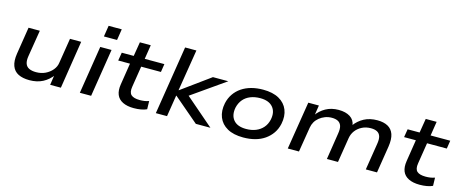

<svg xmlns="http://www.w3.org/2000/svg" viewBox="-42 -1306 4552 1906"><g transform="rotate(15 2234.0 -353.5)"><path d="M276 9Q207 9 161 -14Q115 -37 96.5 -87Q78 -137 90 -214L134 -492H250L206 -220Q198 -172 208.5 -142Q219 -112 247.5 -98.5Q276 -85 319 -85Q372 -85 414.5 -105.5Q457 -126 485.5 -160.5Q514 -195 519 -236L560 -492H675L598 0H488L504 -109H513Q471 -52 412.5 -21.5Q354 9 276 9Z M879 -602 897 -716H1032L1014 -602ZM793 0 871 -492H987L909 0Z M1348 9Q1280 9 1234.5 -13.5Q1189 -36 1171.5 -79Q1154 -122 1164 -185L1199 -408H1078L1092 -492H1215L1239 -638H1351L1328 -492H1530L1517 -408H1314L1280 -193Q1270 -133 1296.5 -108.5Q1323 -84 1386 -84Q1410 -84 1433.5 -87.5Q1457 -91 1479 -99L1481 -15Q1456 -3 1421.5 3Q1387 9 1348 9Z M1574 0 1686 -705H1802L1733 -279H1736L2029 -492H2187L1819 -234L1815 -276L2135 0H1985L1727 -220H1724L1689 0Z M2473 9Q2373 9 2309 -27Q2245 -63 2219.5 -127Q2194 -191 2211 -273Q2223 -327 2252 -369.5Q2281 -412 2324.5 -441.5Q2368 -471 2423.5 -486Q2479 -501 2544 -501Q2644 -501 2708 -465Q2772 -429 2797.5 -365.5Q2823 -302 2806 -220Q2794 -165 2765 -123Q2736 -81 2693 -51Q2650 -21 2594.5 -6Q2539 9 2473 9ZM2479 -80Q2535 -80 2579 -98Q2623 -116 2652.5 -150Q2682 -184 2693 -233Q2710 -314 2668.5 -363Q2627 -412 2538 -412Q2483 -412 2438.5 -394.5Q2394 -377 2365 -343Q2336 -309 2324 -259Q2308 -178 2348.5 -129Q2389 -80 2479 -80Z M2930 0 3009 -492H3118L3101 -384L3093 -383Q3131 -437 3188 -469Q3245 -501 3320 -501Q3393 -501 3438.5 -472Q3484 -443 3492 -386L3485 -385Q3524 -439 3582 -470Q3640 -501 3718 -501Q3783 -501 3826 -477.5Q3869 -454 3886 -405Q3903 -356 3891 -277L3847 0H3732L3775 -270Q3784 -322 3775 -351.5Q3766 -381 3741 -394.5Q3716 -408 3676 -408Q3625 -408 3584.5 -387Q3544 -366 3519 -332.5Q3494 -299 3487 -256L3446 0H3332L3374 -270Q3383 -322 3373.5 -351.5Q3364 -381 3339 -394.5Q3314 -408 3275 -408Q3238 -408 3205.5 -395.5Q3173 -383 3147.5 -362Q3122 -341 3107 -314.5Q3092 -288 3087 -257L3045 0Z M4286 9Q4218 9 4172.5 -13.5Q4127 -36 4109.5 -79Q4092 -122 4102 -185L4137 -408H4016L4030 -492H4153L4177 -638H4289L4266 -492H4468L4455 -408H4252L4218 -193Q4208 -133 4234.5 -108.5Q4261 -84 4324 -84Q4348 -84 4371.5 -87.5Q4395 -91 4417 -99L4419 -15Q4394 -3 4359.5 3Q4325 9 4286 9Z"/></g></svg>

Font: Nunito Sans 10pt Expanded SemiBold
Style: Italic
Weight: 600
Width: 7
Italic angle: -9°
Designer: Vernon Adams
Foundry: Vernon Adams
Version: Version 3.101;gftools[0.9.27]